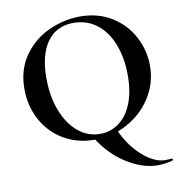

<svg xmlns="http://www.w3.org/2000/svg" viewBox="-90 -719 946 1004"><g transform="rotate(-10 383.0 -217.5)"><path d="M710 181Q727 181 745 179Q748 178 749.5 183Q751 188 749 189Q708 201 668 201Q588 201 503 147.5Q418 94 359 -2L491 -12Q530 73 592 127Q654 181 710 181ZM49 -312Q49 -415 101 -488.5Q153 -562 234.5 -599Q316 -636 401 -636Q496 -636 568 -591.5Q640 -547 678.5 -474Q717 -401 717 -319Q717 -228 669 -152Q621 -76 540.5 -32Q460 12 366 12Q273 12 200.5 -31.5Q128 -75 88.5 -149.5Q49 -224 49 -312ZM594 -290Q594 -382 566 -454.5Q538 -527 485 -568Q432 -609 361 -609Q270 -609 221 -540.5Q172 -472 172 -349Q172 -252 201.5 -175.5Q231 -99 282.5 -56Q334 -13 399 -13Q455 -13 499.5 -45.5Q544 -78 569 -140.5Q594 -203 594 -290Z"/></g></svg>

Font: Cormorant SC
Style: Bold
Weight: 700
Designer: Christian Thalmann (Catharsis Fonts)
Foundry: Catharsis Fonts
Version: Version 4.000